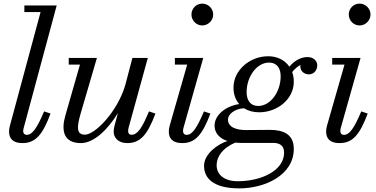

<svg xmlns="http://www.w3.org/2000/svg" viewBox="-20 -780 2075 1060"><path d="M259 -153 223.5 -165C185 -74 158.5 -35.5 128 -35.5C115.5 -35.5 108 -44 108 -54.5C108 -59.5 109 -66.5 110.5 -72.5L293 -750H114.5V-713.5H204L34.5 -85C32 -76 30 -66.5 30 -53C30 -15.5 51.5 10 103.5 10C177.5 10 216 -38 259 -153Z M515 -460H359.5V-423.5H421.5L340.5 -141C317.5 -60.5 330 10 426.5 10C498 10 574.5 -63.5 631 -156L612 -85C609 -74.5 607.5 -60.5 607.5 -52.5C607.5 -22.5 630.5 10 682.5 10C756 10 795 -38 838 -153L802.5 -165C764.5 -74 740 -36 706 -36C693.5 -36 687.5 -44.5 687.5 -55C687.5 -60 688 -67 689.5 -73L796 -460H711L671.5 -310C628.5 -163.5 505 -36.5 449 -36.5C403 -36.5 402.5 -75 425 -152.5Z M1037 -700C1037 -667 1063.5 -639.5 1096.5 -639.5C1129.5 -639.5 1157 -667 1157 -700C1157 -733 1129.5 -760 1096.5 -760C1063.5 -760 1037 -733 1037 -700ZM1141.5 -153 1106 -165C1067.5 -74 1041.5 -35.5 1011 -35.5C996 -35.5 990.5 -45 990.5 -56.5C990.5 -61 991 -67 992.5 -72.5L1102 -460H945.5V-423.5H1013.5L916.5 -85C913.5 -74 912 -63 912 -53C912 -15 934 10 986 10C1059.5 10 1098 -38 1141.5 -153Z M1410.5 -160C1512 -160 1602 -233 1602 -328.5C1602 -348 1599 -366 1593 -382C1607 -399.5 1622.5 -412.5 1638.5 -421.5C1638 -419 1638 -416.5 1638 -414C1638 -386 1660.5 -369.5 1685.5 -369.5C1713 -369.5 1731.5 -392 1731.5 -419.5C1731.5 -442.5 1712 -465 1678 -465C1643.5 -465 1607.5 -447.5 1577.5 -412C1552.5 -448.5 1510.5 -469.5 1460.5 -469.5C1359 -469.5 1269 -392 1269 -296.5C1269 -259.5 1280.5 -228.5 1300.5 -205.5C1220.5 -193 1164.5 -141.5 1164.5 -86.5C1164.5 -47 1190 -16.5 1235.5 -1.5C1180.5 16.5 1106.5 70 1106.5 135.5C1106.5 200.5 1153 260 1301.5 260C1441 260 1602 188 1602 42C1602 -39 1544.5 -63 1469.5 -63C1441 -63 1373.5 -62 1338.5 -62C1294 -62 1238.5 -73 1238.5 -120.5C1238.5 -148 1274 -179.5 1327 -182.5C1350 -168 1378.5 -160 1410.5 -160ZM1405.5 -195C1361.5 -195 1341.5 -227.5 1341.5 -271.5C1341.5 -355.5 1396.5 -434.5 1465.5 -434.5C1509.5 -434.5 1529.5 -402.5 1529.5 -358.5C1529.5 -274.5 1474.5 -195 1405.5 -195ZM1176 132C1176 84.5 1208.5 37.5 1278.5 7.5C1288 8.5 1297.5 9 1308 9H1489C1523.5 9 1548.5 23.5 1548.5 62.5C1548.5 162.5 1422 220.5 1292.5 220.5C1219 220.5 1176 185 1176 132Z M1905.5 -700C1905.5 -667 1932 -639.5 1965 -639.5C1998 -639.5 2025.5 -667 2025.5 -700C2025.5 -733 1998 -760 1965 -760C1932 -760 1905.5 -733 1905.5 -700ZM2010 -153 1974.5 -165C1936 -74 1910 -35.5 1879.5 -35.5C1864.5 -35.5 1859 -45 1859 -56.5C1859 -61 1859.5 -67 1861 -72.5L1970.5 -460H1814V-423.5H1882L1785 -85C1782 -74 1780.5 -63 1780.5 -53C1780.5 -15 1802.5 10 1854.5 10C1928 10 1966.5 -38 2010 -153Z"/></svg>

Font: Bodoni* 06pt
Style: Italic
Weight: 400
Italic angle: -13°
Version: Version 2.3